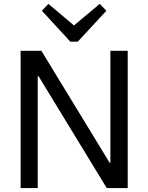

<svg xmlns="http://www.w3.org/2000/svg" viewBox="-20 -959 755 979"><path d="M631.2 -700V0H524.3L176.4 -570.7H172.4V0H85.1V-700H191L538.9 -129.3H542.9V-700ZM522.4 -904.2 376.6 -746.6H338.5L193.7 -904.2L226.7 -939.3L378.8 -811.1H335.6L488.6 -939.3Z"/></svg>

Font: Pathway Extreme 8pt Thin 12pt
Style: Regular
Weight: 100
Version: Version 1.001;gftools[0.9.26]